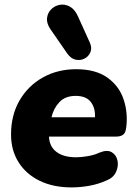

<svg xmlns="http://www.w3.org/2000/svg" viewBox="-20 -804 595 835"><path d="M291 11Q212 11 153 -17.5Q94 -46 61 -98Q28 -150 28 -219Q28 -304 65.5 -368Q103 -432 167 -467.5Q231 -503 311 -503Q396 -503 447 -466.5Q498 -430 517.5 -372Q537 -314 529 -250Q526 -225 514.5 -217.5Q503 -210 486 -210H193Q195 -166 226 -143Q257 -120 311 -120Q334 -120 362.5 -125Q391 -130 412 -140Q446 -154 466 -142Q486 -130 491 -105.5Q496 -81 484.5 -56Q473 -31 443 -19Q407 -3 368 4Q329 11 291 11ZM309 -387Q264 -387 238.5 -360Q213 -333 204 -294H393Q395 -335 374.5 -361Q354 -387 309 -387ZM272 -572 200 -676Q182 -702 184.5 -725Q187 -748 202.5 -763.5Q218 -779 240 -783Q262 -787 283.5 -775.5Q305 -764 319 -733L371 -618Q381 -595 373 -576.5Q365 -558 347 -549Q329 -540 308.5 -544.5Q288 -549 272 -572Z"/></svg>

Font: Nunito Black
Style: Italic
Weight: 900
Italic angle: -9°
Designer: Vernon Adams
Foundry: Vernon Adams
Version: Version 3.601; ttfautohint (v1.8.2.53-6de2)